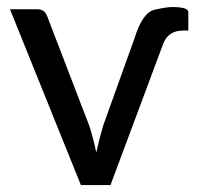

<svg xmlns="http://www.w3.org/2000/svg" viewBox="-20 -534 581 554"><path d="M476.6 -513.7Q523.4 -513.7 523.4 -499V-445.8H508.3Q464.4 -445.8 450.2 -405.8L298.8 0H213.4L8.8 -507.3H86.9Q108.9 -507.3 115.7 -488.3L237.3 -171.9Q248.5 -138.2 257.8 -94.2Q266.1 -132.3 277.8 -171.9L367.7 -422.4Q391.1 -498 425.8 -505.9Q460.4 -513.7 476.6 -513.7Z"/></svg>

Font: Lato-Medium
Style: Regular
Weight: 500
Designer: Lukasz Dziedzic
Foundry: tyPoland Lukasz Dziedzic
Version: Version 2.006; 2014-01-15